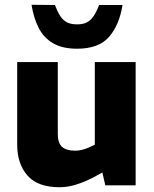

<svg xmlns="http://www.w3.org/2000/svg" viewBox="-20 -776 646 804"><path d="M229 8Q138 8 95 -41Q52 -90 52 -170V-516H222V-215Q222 -177 240 -161Q258 -145 295 -145Q310 -145 323 -148.5Q336 -152 349 -157L377 -170V-516H548V0H421L400 -91L433 -67L371 -33Q334 -14 298.5 -3Q263 8 229 8ZM303 -572Q241 -572 202 -595Q163 -618 142 -659Q121 -700 112 -756L210 -755Q221 -726 232.5 -708.5Q244 -691 260.5 -682.5Q277 -674 303 -674Q328 -674 344 -682.5Q360 -691 372 -708.5Q384 -726 395 -755H493Q480 -672 437 -622Q394 -572 303 -572Z"/></svg>

Font: REM
Style: Bold
Weight: 700
Designer: Octavio Pardo
Foundry: Ashler Design
Version: Version 1.005;gftools[0.9.28]